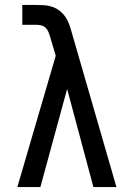

<svg xmlns="http://www.w3.org/2000/svg" viewBox="-20 -755 540 775"><path d="M50 0 205 -530 183 -604V-605Q183 -605 183 -605Q183 -605 183 -605Q180 -615 176 -625Q172 -635 164.5 -642.5Q157 -650 146.5 -652.5Q136 -655 125 -655H70V-735H125Q142 -735 158.5 -734Q175 -733 191 -727.5Q207 -722 220.5 -711.5Q234 -701 243.5 -687.5Q253 -674 259 -658Q265 -642 269 -626L450 0H357L251 -396L143 0Z"/></svg>

Font: Iosevka SS04 Medium
Style: Regular
Weight: 500
Monospace: yes
Designer: Belleve Invis
Foundry: Belleve Invis
Version: Version 19.0.0; ttfautohint (v1.8.4)